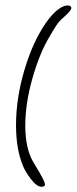

<svg xmlns="http://www.w3.org/2000/svg" viewBox="-20 -638 287 719"><path d="M146.5 58.1Q141.6 61.5 135.7 61.5Q118.2 61.5 96.7 33.7Q75.2 5.9 66.4 -16.1Q40 -78.6 40 -169.4Q40 -270.5 71.8 -377Q103.5 -483.4 152.8 -553.7Q175.8 -586.4 197 -602.1Q218.3 -617.7 232.9 -617.7Q239.3 -617.7 243.2 -615.2Q247.1 -612.3 247.1 -608.4Q247.1 -598.6 221.7 -576.2Q212.9 -568.4 206.8 -562.5Q200.7 -556.6 195.3 -549.1Q189.9 -541.5 187.3 -537.1Q184.6 -532.7 177.7 -521.5Q170.9 -510.3 167 -503.4Q129.4 -441.9 102.1 -346.9Q74.7 -252 74.7 -167Q74.7 -82 105 -30.3Q105.5 -29.3 114.3 -14.9Q123 -0.5 126.7 5.9Q130.4 12.2 136.7 23.9Q143.1 35.6 145.8 42.7Q148.4 49.8 148.4 54.2Q148.4 56.2 146.5 58.1Z"/></svg>

Font: Sintesa 2
Style: 2
Weight: 400
Version: Version 001.000